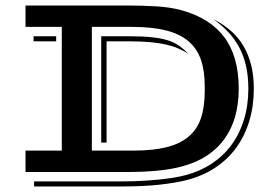

<svg xmlns="http://www.w3.org/2000/svg" viewBox="-20 -628 999 701"><path d="M73.2 -78.1H205.6V-529.8H73.2V-607.9H438.5Q503.4 -607.9 552.7 -604.7Q602.1 -601.6 642.1 -590.8Q747.1 -562 799.3 -491.7Q851.6 -421.4 851.6 -304.2Q851.6 -250.5 839.1 -204.8Q826.7 -159.2 801 -122.8Q775.4 -86.4 736.6 -60.5Q697.8 -34.7 645 -20.5Q605.5 -9.8 555.4 -4.9Q505.4 0 443.4 0H73.2ZM427.7 34.2Q461.9 34.2 495.1 32.5Q528.3 30.8 558.1 27.8Q587.9 24.9 613 20.8Q638.2 16.6 656.7 11.7Q709.5 -2 752.2 -30Q794.9 -58.1 824.7 -98.4Q854.5 -138.7 870.6 -190.7Q886.7 -242.7 886.7 -304.2Q886.7 -349.6 878.4 -386.5Q870.1 -423.3 854 -453.9Q837.9 -484.4 814.2 -509.8Q790.5 -535.2 759.8 -557.6Q795.4 -539.6 822.8 -515.6Q850.1 -491.7 868.7 -460.4Q887.2 -429.2 897 -390.4Q906.7 -351.6 906.7 -304.2Q906.7 -241.2 890.4 -186.8Q874 -132.3 842.8 -89.1Q811.5 -45.9 765.6 -15.6Q719.7 14.6 660.6 29.8Q619.1 40 561.5 46.4Q503.9 52.7 427.7 52.7H104.5V34.2ZM466.8 -78.1Q539.1 -78.1 588.9 -90.8Q638.7 -103.5 669.4 -129.9Q700.2 -156.2 713.9 -197.3Q727.5 -238.3 727.5 -295.4V-313.5Q727.5 -369.1 713.6 -409.7Q699.7 -450.2 668.5 -477.1Q637.2 -503.9 586.7 -516.8Q536.1 -529.8 462.4 -529.8H315.4V-78.1ZM349.6 -495.6H453.1Q502 -495.6 535.6 -491.9Q569.3 -488.3 593 -480.7Q616.7 -473.1 634 -460.9Q651.4 -448.7 668 -431.6Q649.9 -442.9 630.1 -451.4Q610.4 -460 585.4 -465.6Q560.5 -471.2 528.3 -474.1Q496.1 -477.1 453.1 -477.1H369.1V-107.4H349.6ZM102.5 -495.6H185.1V-477.1H102.5Z"/></svg>

Font: Vast Shadow
Style: Regular
Weight: 400
Designer: Nicole Fally
Foundry: Nicole Fally
Version: Version 1.002